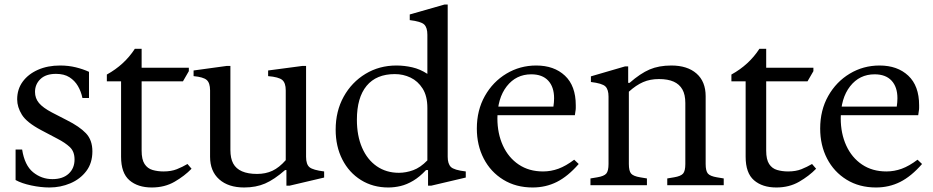

<svg xmlns="http://www.w3.org/2000/svg" viewBox="-20 -820 4132 850"><path d="M199 10Q161 10 118.5 1Q76 -8 49 -23V-158H78Q89 -88 126.5 -57.5Q164 -27 212 -27Q258 -27 284 -51Q310 -75 310 -114Q310 -149 289.5 -168.5Q269 -188 234 -206L162 -244Q98 -278 77 -312Q56 -346 56 -380Q56 -425 80.5 -458.5Q105 -492 148 -511Q191 -530 246 -530Q283 -530 315.5 -522Q348 -514 374 -502V-386H345Q339 -415 325 -439Q311 -463 287.5 -478Q264 -493 228 -493Q183 -493 159 -470Q135 -447 135 -413Q135 -385 152.5 -364Q170 -343 210 -322L276 -288Q332 -260 360.5 -230Q389 -200 389 -150Q389 -98 362 -62.5Q335 -27 291.5 -8.5Q248 10 199 10Z M652 10Q590 10 553 -22Q516 -54 516 -126V-460H453V-490Q531 -533 577 -604H607V-522V-493V-153Q607 -114 620 -94Q633 -74 655.5 -67.5Q678 -61 704 -61Q738 -61 763 -71Q788 -81 810 -94L828 -73Q797 -41 753 -15.5Q709 10 652 10ZM563 -460V-520H816V-505L790 -460Z M1061 10Q991 10 950.5 -26Q910 -62 910 -126V-420Q910 -453 895 -466Q880 -479 837 -483V-508L983 -528H1000V-156Q1000 -119 1012.5 -96Q1025 -73 1051.5 -61.5Q1078 -50 1118 -50Q1156 -50 1186 -64Q1216 -78 1245 -111V-420Q1245 -453 1229.5 -466Q1214 -479 1167 -483V-508L1318 -528H1335V-126Q1335 -92 1350.5 -79.5Q1366 -67 1415 -61V-34L1262 2H1248V-67H1242Q1194 -25 1153.5 -7.5Q1113 10 1061 10Z M1699 10Q1631 10 1578 -23Q1525 -56 1495.5 -114Q1466 -172 1466 -246Q1466 -328 1501.5 -392Q1537 -456 1598 -493Q1659 -530 1735 -530Q1770 -530 1805 -522Q1840 -514 1872 -493V-666Q1872 -698 1858 -711.5Q1844 -725 1794 -731V-756L1948 -800H1962V-126Q1962 -95 1976 -81Q1990 -67 2042 -61V-34L1889 2H1875V-67H1866Q1838 -37 1809.5 -20Q1781 -3 1753.5 3.5Q1726 10 1699 10ZM1746 -55Q1777 -55 1809 -66.5Q1841 -78 1872 -110V-342Q1872 -395 1851 -428Q1830 -461 1797.5 -476.5Q1765 -492 1728 -492Q1646 -492 1603 -440Q1560 -388 1560 -290Q1560 -219 1583 -166Q1606 -113 1648 -84Q1690 -55 1746 -55Z M2338 10Q2264 10 2208 -24.5Q2152 -59 2121.5 -118Q2091 -177 2091 -251Q2091 -332 2126.5 -395Q2162 -458 2222 -494Q2282 -530 2354 -530Q2433 -530 2481 -485Q2529 -440 2529 -354Q2529 -348 2529 -341.5Q2529 -335 2527 -324L2525 -310H2166V-348H2430Q2433 -368 2433 -385Q2433 -435 2407 -463Q2381 -491 2332 -491Q2265 -491 2223.5 -438Q2182 -385 2182 -296Q2182 -229 2206.5 -175.5Q2231 -122 2276.5 -91.5Q2322 -61 2384 -61Q2419 -61 2452 -73Q2485 -85 2522 -113L2542 -94Q2494 -39 2445 -14.5Q2396 10 2338 10Z M2594 0V-30L2624 -35Q2654 -40 2664 -51.5Q2674 -63 2674 -94V-392Q2674 -424 2660 -437.5Q2646 -451 2596 -457V-482L2747 -526H2761V-453H2767Q2815 -495 2856 -512.5Q2897 -530 2952 -530Q3023 -530 3063.5 -494.5Q3104 -459 3104 -394V-94Q3104 -63 3114 -51.5Q3124 -40 3154 -35L3184 -30V0H2934V-30L2964 -35Q2994 -40 3004 -51.5Q3014 -63 3014 -94V-364Q3014 -401 3001 -424Q2988 -447 2962.5 -458.5Q2937 -470 2897 -470Q2858 -470 2827 -456.5Q2796 -443 2764 -414V-94Q2764 -63 2774 -51.5Q2784 -40 2814 -35L2844 -30V0Z M3417 10Q3355 10 3318 -22Q3281 -54 3281 -126V-460H3218V-490Q3296 -533 3342 -604H3372V-522V-493V-153Q3372 -114 3385 -94Q3398 -74 3420.5 -67.5Q3443 -61 3469 -61Q3503 -61 3528 -71Q3553 -81 3575 -94L3593 -73Q3562 -41 3518 -15.5Q3474 10 3417 10ZM3328 -460V-520H3581V-505L3555 -460Z M3858 10Q3784 10 3728 -24.5Q3672 -59 3641.5 -118Q3611 -177 3611 -251Q3611 -332 3646.5 -395Q3682 -458 3742 -494Q3802 -530 3874 -530Q3953 -530 4001 -485Q4049 -440 4049 -354Q4049 -348 4049 -341.5Q4049 -335 4047 -324L4045 -310H3686V-348H3950Q3953 -368 3953 -385Q3953 -435 3927 -463Q3901 -491 3852 -491Q3785 -491 3743.5 -438Q3702 -385 3702 -296Q3702 -229 3726.5 -175.5Q3751 -122 3796.5 -91.5Q3842 -61 3904 -61Q3939 -61 3972 -73Q4005 -85 4042 -113L4062 -94Q4014 -39 3965 -14.5Q3916 10 3858 10Z"/></svg>

Font: Hedvig Letters Serif 24pt 24pt
Style: Regular
Weight: 400
Version: Version 1.000